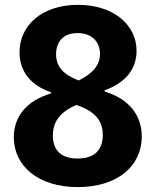

<svg xmlns="http://www.w3.org/2000/svg" viewBox="-20 -757 639 787"><path d="M299 9.9C460.9 9.9 561.1 -76 561.1 -197.4C561.1 -286.6 506.7 -352.6 409.1 -381.7V-387.1C492.9 -416.2 539.8 -473.4 539.8 -548.7C539.8 -654.8 445.7 -737.2 299.7 -737.2C150.9 -737.2 60 -652 60 -542.6C60 -462.7 108.7 -405.5 188.6 -379.3V-373.9C90.2 -344.5 36.6 -280.5 36.6 -194.2C36.6 -78.8 134.2 9.9 299 9.9ZM302.6 -427.2C242.2 -450.6 209.9 -481.2 209.9 -534.4C209.9 -585.2 238.6 -621.4 297.9 -621.4C360.1 -621.4 389.9 -581.7 389.9 -535.9C389.9 -490.1 359.7 -455.3 302.6 -427.2ZM298.3 -107.2C225.1 -107.2 196.7 -146.3 196.7 -201.3C196.7 -259.9 228.3 -299 292.6 -326.7C370 -301.5 401.3 -261.7 401.3 -203.5C401.3 -146.3 371.1 -107.2 298.3 -107.2Z"/></svg>

Font: TID UI
Style: Bold
Weight: 700
Designer: The TID Project Authors
Foundry: Bakken & Bæck
Version: Version 1.001;hotconv 1.0.109;makeotfexe 2.5.65596